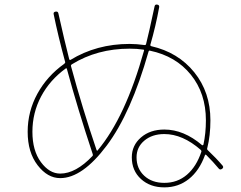

<svg xmlns="http://www.w3.org/2000/svg" viewBox="-20 -810 1040 830"><path d="M263.7 -513.7Q195.3 -463.9 157.7 -393.1Q120.1 -322.3 120.1 -240.2Q120.1 -159.2 156.7 -109.4Q193.4 -59.6 240.2 -59.6Q307.6 -59.6 379.9 -135.7Q382.8 -138.7 380.9 -143.6Q315.4 -340.8 269.5 -510.7Q267.6 -517.6 263.7 -513.7ZM540 -599.6Q400.4 -599.6 291 -532.2Q285.2 -528.3 287.1 -523.4Q335.9 -342.8 397.5 -161.1Q400.4 -156.2 402.3 -160.2Q522.5 -303.7 602.5 -590.8Q604.5 -595.7 597.7 -595.7Q573.2 -599.6 540 -599.6ZM850.6 -154.3Q851.6 -158.2 847.7 -162.1Q769.5 -230.5 690.4 -230.5Q637.7 -230.5 604 -202.1Q570.3 -173.8 570.3 -129.9Q570.3 -81.1 603.5 -50.3Q636.7 -19.5 690.4 -19.5Q747.1 -19.5 788.1 -54.7Q829.1 -89.8 850.6 -154.3ZM240.2 -40Q185.5 -40 142.6 -95.7Q99.6 -151.4 99.6 -240.2Q99.6 -328.1 141.6 -404.8Q183.6 -481.4 257.8 -534.2Q262.7 -538.1 261.7 -542Q230.5 -657.2 211.9 -749Q210 -757.8 220.2 -759.8Q230.5 -761.7 232.4 -752Q258.8 -633.8 279.3 -553.7Q281.2 -549.8 284.2 -550.8Q397.5 -620.1 540 -620.1Q570.3 -620.1 605.5 -615.2Q610.4 -615.2 611.3 -619.1Q623 -664.1 648.4 -783.2Q650.4 -792 660.2 -790Q669.9 -788.1 668 -778.3Q653.3 -697.3 629.9 -616.2Q628.9 -612.3 633.8 -610.4Q750 -584 819.8 -497.6Q889.6 -411.1 889.6 -290Q889.6 -223.6 876 -169.9Q874 -165 877.9 -161.1Q915 -126 942.4 -93.8Q948.2 -85.9 939.9 -80.1Q931.6 -74.2 925.8 -81.1Q901.4 -110.4 872.1 -139.6Q868.2 -143.6 866.2 -139.6Q841.8 -72.3 796.4 -36.1Q751 0 690.4 0Q628.9 0 589.4 -36.1Q549.8 -72.3 549.8 -129.9Q549.8 -181.6 589.4 -215.8Q628.9 -250 690.4 -250Q774.4 -250 853.5 -182.6Q856.4 -180.7 859.4 -184.6Q870.1 -233.4 870.1 -290Q870.1 -406.2 805.2 -486.8Q740.2 -567.4 628.9 -590.8Q624 -592.8 622.1 -586.9Q546.9 -321.3 441.4 -180.7Q335.9 -40 240.2 -40Z"/></svg>

Font: Rounded-L Mgen+ 2m thin
Style: Regular
Weight: 100
Designer: [Source Han Sans]
Ryoko NISHIZUKA  (kana & ideographs); Paul D. Hunt (Latin, Greek & Cyrillic); Wenlong ZHANG  (bopomofo
Version: Version 1.059.20150602